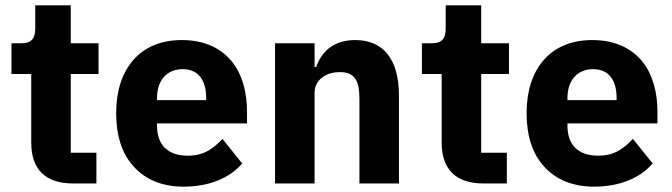

<svg xmlns="http://www.w3.org/2000/svg" viewBox="-20 -687 2518 719"><path d="M253 0C150 0 97 -53 97 -153V-410H23V-525H60C100 -525 112 -545 112 -581V-667H245V-525H349V-410H245V-115H341V0Z M667 12C587 12 524 -15 481 -63C437 -110 415 -179 415 -263C415 -346 437 -414 479 -462C521 -510 582 -537 661 -537C748 -537 809 -505 849 -456C888 -407 905 -340 905 -269V-225H568V-217C568 -148 604 -104 684 -104C745 -104 780 -132 813 -167L887 -75C840 -20 763 12 667 12ZM664 -428C604 -428 568 -385 568 -320V-312H752V-321C752 -385 724 -428 664 -428Z M1010 0V-525H1158V-436H1164C1183 -491 1227 -537 1310 -537C1418 -537 1474 -462 1474 -329V0H1326V-317C1326 -385 1308 -417 1253 -417C1229 -417 1206 -411 1188 -398C1170 -385 1158 -365 1158 -340V0Z M1790 0C1687 0 1634 -53 1634 -153V-410H1560V-525H1597C1637 -525 1649 -545 1649 -581V-667H1782V-525H1886V-410H1782V-115H1878V0Z M2204 12C2124 12 2061 -15 2018 -63C1974 -110 1952 -179 1952 -263C1952 -346 1974 -414 2016 -462C2058 -510 2119 -537 2198 -537C2285 -537 2346 -505 2386 -456C2425 -407 2442 -340 2442 -269V-225H2105V-217C2105 -148 2141 -104 2221 -104C2282 -104 2317 -132 2350 -167L2424 -75C2377 -20 2300 12 2204 12ZM2201 -428C2141 -428 2105 -385 2105 -320V-312H2289V-321C2289 -385 2261 -428 2201 -428Z"/></svg>

Font: Plexus Sans Bold
Style: Regular
Weight: 700
Version: Version 2.001;PS 002.001;hotconv 1.0.70;makeotf.lib2.5.58329